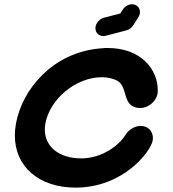

<svg xmlns="http://www.w3.org/2000/svg" viewBox="-20 -859 792 879"><path d="M620.2 -797.3C620.6 -799.5 620.7 -801.8 620.7 -804C620.7 -822.8 606.8 -839.5 584.4 -839.5C568.4 -839.5 551.9 -830.3 541.9 -814.5L530.6 -797.2L456.4 -778.1C436.5 -772.8 420.8 -755.5 417.5 -736.8C417.1 -734.3 416.9 -732 416.9 -729.7C416.9 -709.1 433.1 -693.8 452.9 -693.8C456.6 -693.8 460.5 -694.4 464.5 -695.4L558.8 -720C572.2 -723.6 582.7 -731.8 590.3 -743.6L612.9 -779C616.7 -785 619.1 -791.2 620.2 -797.3ZM679 -215.9C679.6 -219.7 680 -223.4 680 -227.1C680 -256.6 659.1 -282.7 623.9 -282.7C599.9 -282.7 570.1 -267.8 553.7 -240.3C524.2 -192.8 446.5 -133.9 351.8 -133.9C250.4 -133.9 185.2 -187.5 185.2 -266.1C185.2 -274.7 186 -283.7 187.6 -293C207.2 -404.1 326.1 -505.5 446.9 -505.5C470.5 -505.5 494.9 -500.7 515.4 -490.2C569.6 -462.7 534.9 -364.5 622.9 -364.5C656.7 -364.5 694.5 -391.8 701.5 -431.4C701.7 -432.6 701.6 -436.8 702 -439.5L702.1 -441.3C702.2 -443.1 702.2 -445 702.2 -446.9C702.2 -537.4 630.2 -639.3 471.9 -639.3L470 -639.3C468 -639.3 465.7 -639.3 460 -639.1C453.6 -639 445.4 -638.3 435.9 -637.1C220.9 -617.6 80.6 -449.6 52.8 -291.6C49.6 -273.5 48 -255.9 48 -239C48 -97.3 156.8 -0.1 326.3 -0.1C543.5 -0.1 669.8 -163.8 679 -215.9Z"/></svg>

Font: TudorRose
Style: BoldOblique
Weight: 500
Version: Version 001.000